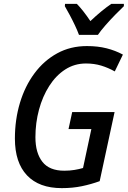

<svg xmlns="http://www.w3.org/2000/svg" viewBox="-20 -962 660 992"><path d="M299 10Q182 10 119.5 -56Q57 -122 57 -246Q57 -344 83 -430.5Q109 -517 158 -583Q207 -649 275.5 -686.5Q344 -724 429 -724Q485 -724 530.5 -712.5Q576 -701 615 -680L573 -593Q539 -612 503 -623Q467 -634 424 -634Q365 -634 317 -603Q269 -572 234.5 -518Q200 -464 181.5 -395.5Q163 -327 163 -253Q163 -172 199 -126Q235 -80 312 -80Q340 -80 364.5 -84Q389 -88 409 -94L452 -295H334L353 -383H572L495 -26Q451 -10 403 0Q355 10 299 10ZM388 -782Q380 -804 367 -831.5Q354 -859 340 -885Q326 -911 315 -930L316 -942H377Q392 -927 410.5 -903.5Q429 -880 447 -853Q505 -908 555 -942H620V-930Q603 -914 576.5 -887Q550 -860 525 -831.5Q500 -803 486 -782Z"/></svg>

Font: Noto Sans SemiCondensed Medium
Style: Italic
Weight: 500
Width: 4
Italic angle: -12°
Designer: Monotype Design Team
Foundry: Monotype Imaging Inc.
Version: Version 2.013; ttfautohint (v1.8.4.7-5d5b)